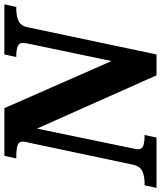

<svg xmlns="http://www.w3.org/2000/svg" viewBox="30 -808 754 901"><g transform="rotate(-90 407.5 -357.0)"><path d="M-23 0 -11 -56H1Q30 -56 54 -66Q78 -76 86 -112L187 -590Q190 -603 192 -612Q194 -621 194 -626Q194 -647 175.5 -652.5Q157 -658 127 -658H115L127 -714H351L572 -211L652 -594Q654 -602 655.5 -611.5Q657 -621 657 -626Q657 -647 639 -652.5Q621 -658 598 -658H591L603 -714H838L826 -658H814Q785 -658 761 -648Q737 -638 730 -602L603 0H505L255 -561L164 -121Q158 -93 158 -88Q158 -67 176.5 -61.5Q195 -56 218 -56H225L213 0Z"/></g></svg>

Font: Noto Serif SemiCondensed ExtraBold
Style: Italic
Weight: 800
Width: 4
Italic angle: -12°
Designer: Monotype Design Team
Foundry: Monotype Imaging Inc.
Version: Version 2.014; ttfautohint (v1.8.4.7-5d5b)